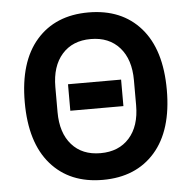

<svg xmlns="http://www.w3.org/2000/svg" viewBox="-52 -762 823 825"><g transform="rotate(-5 359.5 -349.0)"><path d="M358.9 12.2Q216.3 12.2 134.8 -81.3Q53.2 -174.8 53.2 -349.1Q53.2 -523.4 134.8 -616.7Q216.3 -710 358.9 -710Q502.4 -710 584.2 -616.7Q666 -523.4 666 -349.1Q666 -174.8 584 -81.3Q502 12.2 358.9 12.2ZM528.8 -294.9V-402.8Q528.8 -492.7 483.4 -543.9Q438 -595.2 358.9 -595.2Q280.3 -595.2 235.1 -543.9Q189.9 -492.7 189.9 -402.8V-294.9Q189.9 -205.1 234.9 -154.1Q279.8 -103 358.9 -103Q438 -103 483.4 -154.1Q528.8 -205.1 528.8 -294.9ZM245.1 -295.9V-410.2H474.1V-295.9Z"/></g></svg>

Font: Anuphan SemiBold
Style: Bold
Weight: 600
Designer: Mike Abbink, Paul van der Laan, Pieter van Rosmalen, Mint Tantisuwanna
Foundry: Bold Monday; Cadson Demak
Version: Version 3.002;hotconv 1.0.109;makeotfexe 2.5.65596